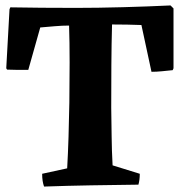

<svg xmlns="http://www.w3.org/2000/svg" viewBox="-20 -679 667 706"><path d="M142 7Q135 -12 135 -40L227 -60Q230 -113 232 -175.5Q234 -238 235 -302Q236 -375 236 -450Q236 -525 234 -585Q209 -585 180.5 -582.5Q152 -580 128 -578L84 -422Q65 -422 45.5 -422Q26 -422 6 -423L3 -428L15 -645L18 -652Q71 -651 133.5 -650.5Q196 -650 259 -650Q338 -650 430.5 -652.5Q523 -655 607 -659L618 -648V-428L615 -421Q595 -419 575.5 -417Q556 -415 537 -415L500 -587Q477 -588 447.5 -588.5Q418 -589 392 -589Q390 -518 389.5 -439.5Q389 -361 389 -283Q390 -228 390.5 -177Q391 -126 394 -71L494 -40Q494 -18 489 0Q401 1 314 2.5Q227 4 142 7Z"/></svg>

Font: Labrada
Style: Bold
Weight: 700
Designer: Mercedes Jáuregui
Foundry: Omnibus-Type Team
Version: Version 1.000; ttfautohint (v1.8.4.7-5d5b)